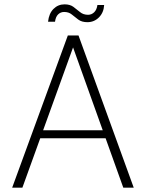

<svg xmlns="http://www.w3.org/2000/svg" viewBox="-20 -863 670 883"><path d="M36 0 292 -700H341L595 0H547L316 -645L83 0ZM142 -227 157 -264H473L488 -227ZM382 -761Q356 -761 340 -773Q324 -785 310 -796.5Q296 -808 275 -808Q259 -808 247.5 -797Q236 -786 233 -763H201Q205 -801 226 -822Q247 -843 277 -843Q302 -843 317.5 -831.5Q333 -820 348 -807.5Q363 -795 385 -795Q401 -795 413 -806.5Q425 -818 428 -840H459Q457 -805 435 -783Q413 -761 382 -761Z"/></svg>

Font: DM Sans 9pt ExtraLight
Style: Regular
Weight: 250
Version: Version 4.004;gftools[0.9.30]